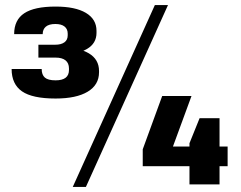

<svg xmlns="http://www.w3.org/2000/svg" viewBox="-20 -730 952 760"><path d="M200 -340Q108 -340 67 -368.5Q26 -397 26 -457H145Q145 -434 157.5 -423Q170 -412 200 -412Q253 -412 253 -453V-459Q253 -480 239.5 -491Q226 -502 200 -502H132V-553H199Q222 -553 235 -562.5Q248 -572 248 -590V-597Q248 -615 235.5 -625Q223 -635 199 -635Q174 -635 161.5 -624.5Q149 -614 149 -595H36Q36 -651 76 -677.5Q116 -704 200 -704Q278 -704 320 -679Q362 -654 362 -608V-600Q362 -558 324 -536Q286 -514 219 -514V-543Q291 -543 331.5 -519Q372 -495 372 -449V-444Q372 -394 327 -367Q282 -340 200 -340ZM593 -710H645L320 10H268ZM545 -139 622 -350H738L651 -113L595 -150H881V-72H545ZM730 -163 770 -262H849V0H730Z"/></svg>

Font: Pathway Extreme 28pt
Style: Bold
Weight: 700
Designer: Eduardo Rodriguez Tunni
Foundry: Eduardo Rodriguez Tunni
Version: Version 1.001;gftools[0.9.26]